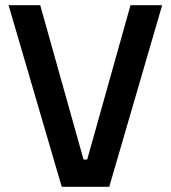

<svg xmlns="http://www.w3.org/2000/svg" viewBox="-20 -720 658 740"><path d="M13 -700 218 0H401L605 -700H483L316 -105H302L135 -700Z"/></svg>

Font: Space Text SemiBold
Style: Regular
Weight: 600
Designer: Florian Karsten (Space Text), Colophon Foundry (Space Mono)
Foundry: Florian Karsten
Version: Version 1.003;PS 001.003;hotconv 1.0.88;makeotf.lib2.5.64775